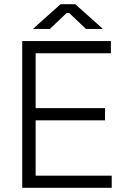

<svg xmlns="http://www.w3.org/2000/svg" viewBox="-20 -896 607 916"><path d="M86 0V-700H509V-642H150V-380H481V-322H150V-58H513V0ZM137 -758 269 -876H339L471 -758H390L310 -834H298L218 -758Z"/></svg>

Font: Space Grotesk Light Light
Style: Regular
Weight: 300
Version: Version 2.000